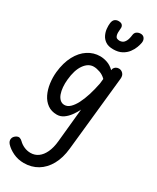

<svg xmlns="http://www.w3.org/2000/svg" viewBox="-322 -944 1217 1489"><g transform="rotate(30 286.5 -199.0)"><path d="M212 10Q163 10 128.5 -15Q94 -40 74 -81.2Q54 -122.5 47 -173Q40 -223.5 45 -274Q54.5 -362.5 87.8 -424.5Q121 -486.5 171 -518.8Q221 -551 279 -551Q310 -551 343.2 -539.8Q376.5 -528.5 406 -499.5L408 -512.5Q414.5 -527 426.5 -534Q438.5 -541 452.5 -541Q474 -541 489.5 -524.5Q505 -508 502 -478.5L432 187.5Q423 275 388.5 336.8Q354 398.5 300 430.8Q246 463 178.5 463Q126 463 82.2 442Q38.5 421 12.5 392.5Q-5.5 372 -2.2 351Q1 330 21.5 316.5Q40 304.5 54.2 309.2Q68.5 314 78.5 324.5Q99 345 126.5 357Q154 369 184 369Q222 369 251.8 347.5Q281.5 326 301 284.5Q320.5 243 326.5 184L356.5 -118Q341 -86 319.5 -56.8Q298 -27.5 271.2 -8.8Q244.5 10 212 10ZM149 -266Q145.5 -231.5 148.2 -199Q151 -166.5 160.2 -140.8Q169.5 -115 186 -99.8Q202.5 -84.5 226 -84.5Q252 -84.5 275.2 -106.2Q298.5 -128 318.5 -166.5Q338.5 -205 354.5 -256Q370.5 -307 382 -365.5L387 -410Q363 -434.5 332.2 -445.2Q301.5 -456 276.5 -456Q228 -456 192.8 -406.2Q157.5 -356.5 149 -266ZM337.5 -647.5Q294.5 -647.5 269 -664.5Q243.5 -681.5 231 -707.5Q218.5 -733.5 215.8 -761.2Q213 -789 216 -811.5Q219.5 -837 233.2 -847.8Q247 -858.5 265.5 -858.5Q290.5 -858.5 300.5 -846.2Q310.5 -834 308 -816.5Q303.5 -775 308.5 -756.8Q313.5 -738.5 324.5 -734Q335.5 -729.5 348 -729.5Q360.5 -729.5 373.5 -736Q386.5 -742.5 397 -761.8Q407.5 -781 412 -819.5Q415 -840 430 -849.8Q445 -859.5 464 -859.5Q486 -859.5 497.5 -843.2Q509 -827 505.5 -803.5Q502.5 -785 492.8 -758.5Q483 -732 464 -706.8Q445 -681.5 414 -664.5Q383 -647.5 337.5 -647.5Z"/></g></svg>

Font: Edu SA Hand Medium
Style: Regular
Weight: 500
Designer: Tina and Corey Anderson, Eben Sorkin, Mirko Velimirovic
Foundry: Google for Education
Version: Version 2.000